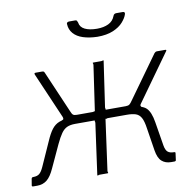

<svg xmlns="http://www.w3.org/2000/svg" viewBox="-89 -826 926 912"><g transform="rotate(-10 374.0 -369.5)"><path d="M-1 0Q-4 0 -6 -1.5Q-8 -3 -7 -7L-2 -37Q-1 -41 1 -42.5Q3 -44 7 -44Q26 -44 36.5 -52.5Q47 -61 57 -83L109 -199Q124 -234 139 -253.5Q154 -273 175 -281Q196 -289 231 -290L232 -299H338Q343 -299 345.5 -301Q348 -303 349 -299L381 -519Q381 -524 379.5 -527Q378 -530 382 -530H420Q426 -530 428.5 -532Q431 -534 432 -530L400 -310Q400 -306 401.5 -302.5Q403 -299 399 -299H516L521 -290Q574 -289 594.5 -269.5Q615 -250 623 -199L642 -83Q646 -61 656 -52.5Q666 -44 686 -44Q694 -44 692 -37L688 -7Q688 -3 685.5 -1.5Q683 0 680 0H664Q637 0 619.5 -15.5Q602 -31 596 -69L579 -177Q574 -213 564.5 -230Q555 -247 538.5 -252.5Q522 -258 496 -258H405Q400 -258 397 -256Q394 -254 393 -258L359 -11Q359 -7 360.5 -3.5Q362 0 358 0H319Q315 0 312 2Q309 4 308 0L342 -246Q342 -252 340.5 -255Q339 -258 343 -258H247Q223 -258 207.5 -251Q192 -244 179.5 -226.5Q167 -209 152 -177L102 -69Q85 -31 65.5 -15.5Q46 0 19 0ZM260 -280 187 -285Q195 -287 195.5 -291.5Q196 -296 194 -301L99 -521Q95 -530 104 -530H134Q140 -530 142.5 -528.5Q145 -527 147 -522L234 -320Q239 -307 244.5 -303Q250 -299 262 -299ZM497 -280 498 -299Q510 -299 516 -303.5Q522 -308 530 -320L676 -523Q678 -525 681 -527.5Q684 -530 689 -530H729Q737 -530 732 -523L570 -297Q566 -292 567.5 -288Q569 -284 573 -281ZM423 -647Q384 -648 354.5 -657.5Q325 -667 308.5 -686Q292 -705 291 -731Q290 -736 293.5 -739Q297 -742 303 -742H332Q338 -742 340 -739Q342 -736 344 -730Q347 -707 369.5 -696Q392 -685 428 -685Q460 -685 483 -696Q506 -707 515 -731Q517 -737 521 -739.5Q525 -742 530 -742H561Q567 -742 569.5 -739Q572 -736 570 -730Q565 -713 547.5 -693Q530 -673 499 -660Q468 -647 423 -647Z"/></g></svg>

Font: Libre Franklin ExtraLight
Style: Italic
Weight: 250
Italic angle: -8°
Designer: Pablo Impallari, Rodrigo Fuenzalida, Nhung Nguyen
Foundry: Impallari Type
Version: Version 3.000